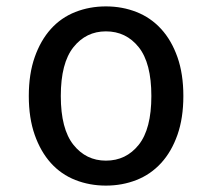

<svg xmlns="http://www.w3.org/2000/svg" viewBox="-20 -565 663 600"><path d="M70 -265Q70 -334 88.5 -386.5Q107 -439 139 -474.5Q171 -510 215.5 -527.5Q260 -545 311 -545Q362 -545 406.5 -527.5Q451 -510 483.5 -474.5Q516 -439 534.5 -386.5Q553 -334 553 -265Q553 -196 534.5 -143.5Q516 -91 483.5 -55.5Q451 -20 406.5 -2.5Q362 15 311 15Q260 15 215.5 -2.5Q171 -20 139 -55.5Q107 -91 88.5 -143.5Q70 -196 70 -265ZM170 -265Q170 -162 209.5 -112.5Q249 -63 311 -63Q374 -63 413.5 -112.5Q453 -162 453 -265Q453 -368 413.5 -417.5Q374 -467 311 -467Q249 -467 209.5 -417.5Q170 -368 170 -265Z"/></svg>

Font: Orienta
Style: Regular
Weight: 400
Designer: Eduardo Rodriguez Tunni
Foundry: Eduardo Rodriguez Tunni
Version: Version 1.001